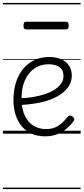

<svg xmlns="http://www.w3.org/2000/svg" viewBox="-20 -905 566 1300"><path d="M287 18Q215 18 167 -14.5Q119 -47 95 -102.5Q71 -158 71 -228Q71 -293 88 -346.5Q105 -400 136.5 -438.5Q168 -477 212.5 -498Q257 -519 312 -519Q365 -519 399 -502Q433 -485 449.5 -457Q466 -429 466 -394Q466 -356 448 -325.5Q430 -295 398 -271.5Q366 -248 322.5 -231.5Q279 -215 227 -206Q175 -197 120 -194L119 -240Q161 -241 203 -248Q245 -255 282 -267Q319 -279 348 -297Q377 -315 393.5 -338.5Q410 -362 410 -391Q410 -430 383 -450Q356 -470 307 -470Q272 -470 239.5 -456Q207 -442 181.5 -413Q156 -384 141 -341Q126 -298 126 -238Q126 -167 148.5 -121Q171 -75 208 -53Q245 -31 290 -31Q330 -31 357 -44Q384 -57 403.5 -76Q423 -95 439 -115Q447 -123 455 -122.5Q463 -122 471 -116Q479 -110 482 -102Q485 -94 479 -86Q461 -60 433.5 -36Q406 -12 369.5 3Q333 18 287 18ZM158 -706Q147 -706 143 -712.5Q139 -719 139 -731Q139 -744 143 -751Q147 -758 158 -758H426Q438 -758 441.5 -751Q445 -744 445 -731Q445 -719 441.5 -712.5Q438 -706 426 -706ZM0 365H526V375H0ZM0 -20H526V0H0ZM0 -505H526V-500H0ZM0 -885H526V-875H0Z"/></svg>

Font: Playwrite GB J Guides
Style: Regular
Weight: 400
Designer: Veronika Burian, José Scaglione
Foundry: TypeTogether
Version: Version 1.003